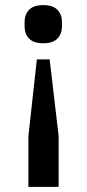

<svg xmlns="http://www.w3.org/2000/svg" viewBox="-20 -552 338 750"><path d="M91 178V-21L124 -320H174L209 -21V178ZM149 -383Q111 -383 93.5 -401.5Q76 -420 76 -449V-466Q76 -495 93.5 -513.5Q111 -532 149 -532Q187 -532 204.5 -513.5Q222 -495 222 -466V-449Q222 -420 204.5 -401.5Q187 -383 149 -383Z"/></svg>

Font: IBMPlexSans-Medium
Style: Regular
Weight: 500
Designer: Mike Abbink, Paul van der Laan, Pieter van Rosmalen
Foundry: Bold Monday
Version: Version 3.1